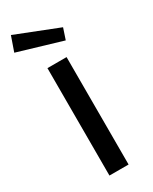

<svg xmlns="http://www.w3.org/2000/svg" viewBox="-209 -854 720 904"><g transform="rotate(-30 151.0 -402.5)"><path d="M238 -654 -1 -725 27 -805 258 -714ZM98 0V-584H202V0Z"/></g></svg>

Font: Ruda SemiBold
Style: Regular
Weight: 600
Designer: Mariela Monsalve and Angelina Sanchez
Foundry: Mariela Monsalve and Angelina Sanchez
Version: Version 2.001